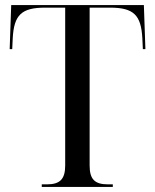

<svg xmlns="http://www.w3.org/2000/svg" viewBox="-20 -734 609 754"><path d="M144 0H423V-10H404C352 -10 332 -30 332 -84V-704H412C505 -704 534 -675 539 -584L541 -541H551L545 -714H24L18 -541H28L30 -584C35 -675 64 -704 157 -704H236V-84C236 -30 215 -10 164 -10H144Z"/></svg>

Font: Noto Serif Display SemiCondensed
Style: Regular
Weight: 400
Width: 4
Designer: Monotype Design Team
Foundry: Monotype Imaging Inc.
Version: Version 2.009